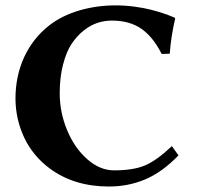

<svg xmlns="http://www.w3.org/2000/svg" viewBox="-20 -678 731 708"><path d="M405.8 -658.2C359.5 -658.2 314.8 -651.9 271.5 -639.2C228.8 -626.5 192.1 -608.1 161.1 -584C121.7 -553.1 91.1 -514.3 69.3 -467.8C47.9 -420.9 37.1 -370 37.1 -314.9C37.1 -264.5 47.9 -216.3 69.3 -170.4C91.1 -124.8 122.7 -86.8 164.1 -56.2C224 -12.2 296.5 9.8 381.8 9.8C429.4 9.8 474 1 515.6 -16.6C557.3 -34.2 598.1 -63.6 638.2 -105L613.8 -139.2C576.3 -103.7 543.2 -79.9 514.4 -67.9C485.6 -55.8 447.8 -49.8 400.9 -49.8C365.7 -49.8 332.5 -63.6 301.3 -91.3C270 -119 245.4 -154.7 227.3 -198.5C209.2 -242.3 200.2 -287.4 200.2 -334C200.2 -373 204.3 -408.3 212.4 -439.7C220.5 -471.1 231.1 -496.7 244.1 -516.4C257.2 -536.1 272.2 -552.6 289.3 -565.9C306.4 -579.3 323.5 -588.6 340.6 -594C357.7 -599.4 374.8 -602.1 392.1 -602.1C436 -602.1 472.4 -592 501.2 -572C530 -552 555 -521 576.2 -479L606 -480C608.9 -522.3 615.6 -565.6 626 -609.9L624 -612.8L613.3 -617.2C606.1 -620.4 595.7 -624.3 582 -628.9C568.4 -633.5 553 -637.9 535.9 -642.3C518.8 -646.7 498.5 -650.5 475.1 -653.6C451.7 -656.7 428.5 -658.2 405.8 -658.2Z"/></svg>

Font: Linux Biolinum G
Style: Bold
Weight: 700
Designer: Philipp H. Poll
Foundry: Philipp H. Poll
Version: Version 1.1.0